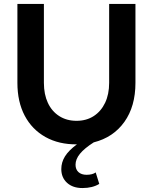

<svg xmlns="http://www.w3.org/2000/svg" viewBox="-20 -720 773 971"><path d="M397 231Q348 231 319 204.5Q290 178 290 135Q290 101 308.5 71Q327 41 369 10Q278 11 210 -27Q142 -65 105 -135Q68 -205 68 -301V-700H202V-301Q202 -243 222 -200Q242 -157 279.5 -133Q317 -109 367 -109Q417 -109 454 -133Q491 -157 511.5 -200Q532 -243 532 -301V-700H665V-301Q665 -182 609 -103.5Q553 -25 454 0Q407 30 384.5 57.5Q362 85 362 113Q362 137 377 150.5Q392 164 418 164Q432 164 444 161Q456 158 464 152L482 210Q448 231 397 231Z"/></svg>

Font: Red Hat Text SemiBold
Style: Regular
Weight: 600
Designer: Pentagram, MCKL
Foundry: MCKL
Version: Version 1.030